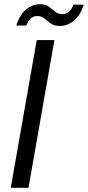

<svg xmlns="http://www.w3.org/2000/svg" viewBox="-20 -890 417 910"><path d="M31 0 154 -700H238L115 0ZM57 -769Q73 -819 103 -844.5Q133 -870 170 -870Q197 -870 212 -858.5Q227 -847 241 -835Q255 -823 277 -823Q293 -823 307 -834.5Q321 -846 328 -868H377Q362 -819 331.5 -793Q301 -767 263 -767Q236 -767 220 -779Q204 -791 190.5 -802.5Q177 -814 156 -814Q139 -814 126 -803Q113 -792 105 -769Z"/></svg>

Font: DM Sans 17pt
Style: Italic
Weight: 400
Italic angle: -10°
Version: Version 4.004;gftools[0.9.30]